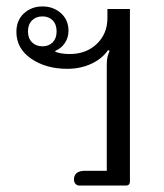

<svg xmlns="http://www.w3.org/2000/svg" viewBox="-20 -577 510 597"><path d="M210 -19Q210 -46 245 -46H312V-376Q312 -390 314 -399Q316 -408 321 -419L316 -421Q296 -393 262.5 -378Q229 -363 189 -363Q123 -363 77 -394.5Q31 -426 31 -478Q31 -514 54.5 -535.5Q78 -557 112 -557Q146 -557 169.5 -536Q193 -515 193 -481Q193 -460 181.5 -443Q170 -426 152 -419V-416Q170 -409 197 -409Q248 -409 281 -440.5Q314 -472 314 -521V-549H384V-13Q384 0 371 0H227Q220 0 215 -5Q210 -10 210 -19ZM156 -479Q156 -501 144 -513.5Q132 -526 112 -526Q92 -526 79.5 -513.5Q67 -501 67 -479Q67 -458 79.5 -445.5Q92 -433 112 -433Q132 -433 144 -445.5Q156 -458 156 -479Z"/></svg>

Font: Maitree
Style: Regular
Weight: 400
Designer: CadsonDemak Team
Foundry: CadsonDemak
Version: Version 1.000